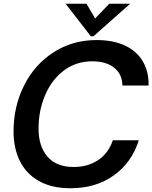

<svg xmlns="http://www.w3.org/2000/svg" viewBox="-20 -988 810 1021"><path d="M52 -289Q52 -422 108 -533.5Q164 -645 265 -710Q366 -775 494 -775Q583 -775 646 -745Q709 -715 740.5 -660Q772 -605 770 -533H631Q630 -594 587 -628Q544 -662 471 -662Q384 -662 319 -612.5Q254 -563 219.5 -481Q185 -399 185 -304Q185 -210 232.5 -155Q280 -100 372 -100Q446 -100 501 -136Q556 -172 580 -242H718Q681 -124 585.5 -55.5Q490 13 355 13Q253 13 185 -26.5Q117 -66 84.5 -134Q52 -202 52 -289ZM477 -795H463L329 -968H440L486 -890L561 -968H672Z"/></svg>

Font: Open Sauce One SemiBold Italic
Style: Regular
Weight: 600
Italic angle: -10°
Designer: Alfredo Marco Pradil
Foundry: Creative Sauce Fz LLC
Version: Version 1.477